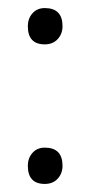

<svg xmlns="http://www.w3.org/2000/svg" viewBox="-20 -451 220 476"><path d="M49 -386Q49 -405 60.5 -418Q72 -431 91 -431Q135 -431 135 -386Q135 -367 123 -354Q111 -341 91 -341Q49 -341 49 -386ZM49 -40Q49 -59 60.5 -72Q72 -85 91 -85Q135 -85 135 -40Q135 -21 123 -8Q111 5 91 5Q49 5 49 -40Z"/></svg>

Font: Yanone Kaffeesatz Light
Style: Regular
Weight: 300
Designer: Yanone (Cyrillic: Daniel Pouzeot)
Foundry: Yanone
Version: Version 1.003;PS 001.003;hotconv 1.0.88;makeotf.lib2.5.64775